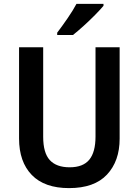

<svg xmlns="http://www.w3.org/2000/svg" viewBox="-20 -957 713 987"><path d="M595 -244Q595 -129 530 -59.5Q465 10 335 10Q209 10 143.5 -57.5Q78 -125 78 -245V-714H202V-254Q202 -171 236 -134Q270 -97 338 -97Q407 -97 439 -136Q471 -175 471 -255V-714H595ZM512 -927Q496 -908 468.5 -880Q441 -852 410 -824Q379 -796 355 -777H274V-789Q299 -822 327 -862.5Q355 -903 373 -937H512Z"/></svg>

Font: Noto Sans Arabic UI SmCn SmBd
Style: Regular
Weight: 600
Width: 4
Designer: Monotype Design Team, Nadine Chahine and Nizar Qandah
Foundry: Monotype Imaging Inc.
Version: Version 2.010; ttfautohint (v1.8.4.7-5d5b)